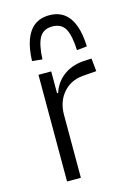

<svg xmlns="http://www.w3.org/2000/svg" viewBox="-114 -799 599 859"><g transform="rotate(-15 185.5 -369.5)"><path d="M87 0V-494H146V-393H151Q166 -439 203 -467.5Q240 -496 295 -501L335 -503L341 -443L277 -438Q220 -433 185.5 -392.5Q151 -352 151 -292V0ZM122 -556 75 -561Q77 -619 91.5 -658.5Q106 -698 133.5 -718.5Q161 -739 202 -739Q243 -739 270.5 -718.5Q298 -698 312.5 -658.5Q327 -619 329 -561L282 -556Q279 -625 261.5 -656Q244 -687 202 -687Q161 -687 143 -656Q125 -625 122 -556Z"/></g></svg>

Font: Nunito Sans 7pt Condensed Light
Style: Regular
Weight: 300
Width: 3
Designer: Vernon Adams
Foundry: Vernon Adams
Version: Version 3.101;gftools[0.9.27]